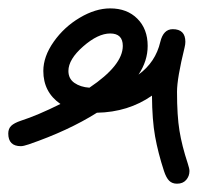

<svg xmlns="http://www.w3.org/2000/svg" viewBox="-54 -380 514 460"><path d="M-34.2 -60.1Q-34.2 -71.8 -27.1 -78.6Q-20 -85.4 -3.9 -90.8Q35.6 -103.5 90.8 -130.9Q49.8 -159.2 49.8 -210Q49.8 -244.6 74.7 -280Q99.6 -315.4 137.2 -337.6Q174.8 -359.9 210 -359.9Q250.5 -359.9 275.1 -335.2Q299.8 -310.5 299.8 -270Q299.8 -233.9 277.8 -201.2Q318.8 -231 330.1 -279.8Q337.4 -310.1 359.9 -310.1Q390.1 -310.1 390.1 -279.8Q390.1 -273.9 388.2 -266.1Q370.1 -192.4 370.1 -160.2Q370.1 -102.5 376 -66.7Q381.8 -30.8 396 12.2Q399.9 23.9 399.9 29.8Q399.9 42 392.1 51Q384.3 60.1 370.1 60.1Q358.4 60.1 351.3 53Q344.2 45.9 338.9 29.8Q324.7 -13.7 317.6 -53Q310.5 -92.3 310.1 -150.9Q253.4 -111.3 178.2 -109.9Q109.9 -66.9 15.1 -34.2Q2 -29.8 -3.9 -29.8Q-34.2 -29.8 -34.2 -60.1ZM109.9 -210Q109.9 -191.4 124.3 -181.4Q138.7 -171.4 160.2 -169.9Q240.2 -223.6 240.2 -270Q240.2 -299.8 210 -299.8Q180.7 -299.8 145.3 -268.8Q109.9 -237.8 109.9 -210Z"/></svg>

Font: Pecita
Style: Book
Weight: 400
Width: 6
Version: Version 3.4.1